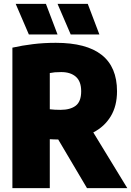

<svg xmlns="http://www.w3.org/2000/svg" viewBox="-20 -971 677 991"><path d="M44 0V-725Q95 -736.5 150.5 -743.2Q206 -750 268 -750Q584 -750 584 -500Q584 -424 551.5 -370.5Q519 -317 461.5 -287.5L637 0H429L280.5 -251Q268 -251 258 -251.5Q248 -252 237 -252.5V0ZM292 -404Q343 -404 371 -425.5Q399 -447 399 -500Q399 -551 371.5 -575Q344 -599 296 -599Q276.5 -599 262.8 -597.8Q249 -596.5 237 -594V-407Q250.5 -405.5 262.8 -404.8Q275 -404 292 -404ZM345 -793 277 -951H433L493 -793ZM129 -793 61 -951H217L277 -793Z"/></svg>

Font: Encode Sans Condensed Condensed Black
Style: Regular
Weight: 900
Width: 3
Designer: Multiple Designers
Foundry: Impallari Type
Version: Version 3.000; ttfautohint (v1.8.3) -l 8 -r 50 -G 200 -x 14 